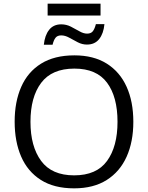

<svg xmlns="http://www.w3.org/2000/svg" viewBox="-20 -1031 818 1061"><path d="M716.8 -357.9Q716.8 -247.6 679.7 -165Q642.6 -82.5 569.8 -36.4Q497.1 9.8 389.6 9.8Q278.8 9.8 205.8 -36.6Q132.8 -83 96.9 -165.8Q61 -248.5 61 -358.9Q61 -468.3 97.2 -550.8Q133.3 -633.3 206.8 -679.2Q280.3 -725.1 391.1 -725.1Q497.1 -725.1 569.6 -679.7Q642.1 -634.3 679.4 -552Q716.8 -469.7 716.8 -357.9ZM148.4 -357.9Q148.4 -221.7 207.3 -141.8Q266.1 -62 389.6 -62Q513.7 -62 571.5 -141.6Q629.4 -221.2 629.4 -357.9Q629.4 -496.1 571.5 -574Q513.7 -651.9 391.1 -651.9Q266.6 -651.9 207.5 -573.2Q148.4 -494.6 148.4 -357.9ZM243.2 -945.3V-1010.7H535.6V-945.3ZM222.2 -783.7Q227.5 -835.9 251.5 -866.2Q275.4 -896.5 318.4 -896.5Q346.7 -896.5 371.6 -883.8Q396.5 -871.1 418.9 -858.2Q441.4 -845.2 461.4 -845.2Q482.9 -845.2 493.2 -858.6Q503.4 -872.1 509.8 -897.5H557.1Q552.2 -845.7 528.1 -815.2Q503.9 -784.7 460.4 -784.7Q434.1 -784.7 409.7 -797.4Q385.3 -810.1 362.5 -822.8Q339.8 -835.4 318.4 -835.4Q296.9 -835.4 286.6 -822Q276.4 -808.6 270.5 -783.7Z"/></svg>

Font: Open Sans
Style: Regular
Weight: 400
Designer: Monotype Design Team
Foundry: Monotype Imaging Inc.
Version: Version 3.000; ttfautohint (v1.8.4)